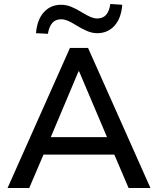

<svg xmlns="http://www.w3.org/2000/svg" viewBox="-20 -946 794 966"><path d="M18 0 332 -705H423L737 0H627L542 -199L590 -168H164L212 -199L127 0ZM375 -587 225 -231 200 -256H554L529 -231L378 -587ZM221 -776 161 -779Q167 -848 201 -885Q235 -922 287 -922Q313 -922 338 -912Q363 -902 392 -884Q420 -867 437 -860Q454 -853 468 -853Q498 -853 514 -871.5Q530 -890 535 -926L595 -922Q590 -854 556 -816.5Q522 -779 469 -779Q444 -779 418 -790Q392 -801 363 -819Q338 -835 320.5 -842Q303 -849 288 -849Q259 -849 243 -830.5Q227 -812 221 -776Z"/></svg>

Font: NunitoSans_10ptSemiBold
Style: Regular
Weight: 600
Designer: Vernon Adams
Foundry: Vernon Adams
Version: Version 3.101;gftools[0.9.27]